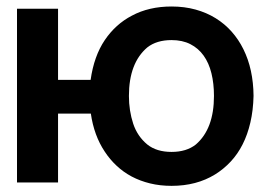

<svg xmlns="http://www.w3.org/2000/svg" viewBox="-20 -573 865 603"><path d="M518.8 10.7Q482.6 10.7 451.3 3Q420.1 -4.6 393.6 -18.6Q367.2 -32.7 346.1 -52.6Q324.9 -72.4 308.9 -96.9Q275.2 -147.4 265.3 -216.3H162.3V0H33.4V-545.5H162.3V-322.1H264.6Q275.2 -397 309.1 -447.1Q343 -497.2 394.2 -523.8Q447.8 -552.6 518.8 -552.6Q559.3 -552.6 594.1 -543Q628.9 -533.4 657.3 -515.8Q685.7 -498.2 707.6 -473.5Q729.4 -448.9 744.3 -418.7Q775.6 -355.8 776.3 -271.7Q775.2 -226.2 766.3 -188.2Q757.5 -150.2 742 -119.7Q726.6 -89.1 704.5 -65.5Q682.5 -41.9 655.5 -25.2Q597.3 10.7 518.8 10.7ZM518.8 -95.9Q565.7 -95.9 595.2 -119.3Q652 -168.3 652 -271.7Q652 -310.7 644 -343Q636 -375.4 619.5 -398.4Q603 -421.5 577.9 -434.3Q552.9 -447.1 518.8 -447.1Q471.9 -447.1 442.5 -424Q384.9 -375 384.9 -271.7Q384.9 -225.5 398.4 -184.3Q411.6 -144.9 442.5 -119.3Q471.6 -95.9 518.8 -95.9Z"/></svg>

Font: Linik Sans SemiBold
Style: Regular
Weight: 600
Designer: Fonts by Rasmus Andersson / Changes by Cristiano Sobral with parts from Marc Monis
Foundry: rsms
Version: Version 3.020; ttfautohint (v1.6)